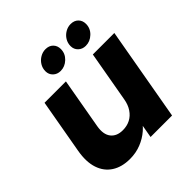

<svg xmlns="http://www.w3.org/2000/svg" viewBox="-203 -920 1080 1080"><g transform="rotate(-45 337.0 -380.5)"><path d="M660.2 -557.9 561.6 0H390.6L489.2 -557.9ZM275 -557.9 221.5 -255.1Q211.7 -198.1 235.6 -167.5Q259.5 -137 307.7 -137Q340.7 -137 367 -150.5Q393.4 -164.1 411.3 -190.7Q429.3 -217.2 435.7 -255.1L432.2 -116.3Q414.6 -82.1 383 -54.4Q351.3 -26.7 310.2 -10.4Q269 5.9 221.8 5.9Q157.3 5.9 113.5 -22.5Q69.6 -50.8 52 -104.1Q34.4 -157.4 47.4 -232.3L105 -557.9ZM295.9 -620Q269.2 -620 251.5 -636.9Q233.8 -653.8 233.8 -679.6Q233.8 -703.8 246.2 -723.8Q258.6 -743.8 278.8 -755.6Q299 -767.5 321.7 -767.5Q350 -767.5 366.9 -750.6Q383.8 -733.7 383.8 -706.8Q383.8 -671 357.1 -645.5Q330.3 -620 295.9 -620ZM495.9 -620Q469.2 -620 451.5 -636.9Q433.8 -653.8 433.8 -679.6Q433.8 -703.8 446.2 -723.8Q458.6 -743.8 478.8 -755.6Q499 -767.5 521.7 -767.5Q550 -767.5 566.9 -750.6Q583.9 -733.7 583.9 -706.8Q583.9 -671 557.1 -645.5Q530.3 -620 495.9 -620Z"/></g></svg>

Font: Poppins Variable
Style: Italic
Weight: 100
Italic angle: -10°
Designer: Jonny Pinhorn
Foundry: Indian Type Foundry
Version: Version 6.000